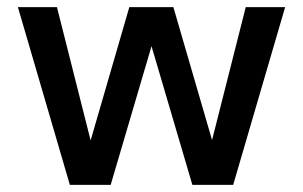

<svg xmlns="http://www.w3.org/2000/svg" viewBox="-20 -516 846 536"><path d="M175 0 30 -496H139L233 -124L341 -496H464L572 -125L666 -496H776L631 0H517L403 -387L289 0Z"/></svg>

Font: HostGroteskMedium
Style: Regular
Weight: 500
Designer: Doukan Karapınar based on Poppins by Indian Type Foundry, Jonny Pinhorn
Foundry: Element Type
Version: Version 1.001; ttfautohint (v1.8.4.7-5d5b)